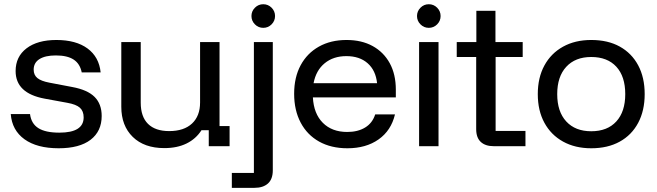

<svg xmlns="http://www.w3.org/2000/svg" viewBox="-20 -702 3155 922"><path d="M261.7 10Q157.5 10 97.5 -33.3Q37.5 -76.7 31.7 -154.2H124.2Q130 -108.3 164.2 -86.7Q198.3 -65 265 -65Q381.7 -65 381.7 -138.3Q381.7 -168.3 363.8 -184.6Q345.8 -200.8 303.3 -208.3L194.2 -228.3Q55 -254.2 55 -360.8Q55 -430 107.5 -470Q160 -510 250.8 -510Q345 -510 400.4 -469.2Q455.8 -428.3 463.3 -354.2H372.5Q364.2 -395.8 333.8 -415.8Q303.3 -435.8 248.3 -435.8Q197.5 -435.8 169.6 -418.3Q141.7 -400.8 141.7 -367.5Q141.7 -341.7 159.6 -327.1Q177.5 -312.5 217.5 -305L326.7 -284.2Q400 -270.8 434.2 -236.7Q468.3 -202.5 468.3 -145Q468.3 -71.7 415 -30.8Q361.7 10 261.7 10Z M769.2 9.2Q672.5 9.2 617.5 -44.6Q562.5 -98.3 562.5 -189.2V-500H655.8V-209.2Q655.8 -141.7 690.8 -107.1Q725.8 -72.5 792.5 -72.5Q863.3 -72.5 902.1 -108.8Q940.8 -145 940.8 -210V-500H1034.2V-96.7H1082.5V0H982.5V-76.7H947.5Q920.8 -35 875.8 -12.9Q830.8 9.2 769.2 9.2Z M1093.3 200V128.3H1199.2V-500H1290V115.8Q1290 158.3 1266.7 179.2Q1243.3 200 1202.5 200ZM1244.2 -568.3Q1220.8 -568.3 1204.2 -585Q1187.5 -601.7 1187.5 -625Q1187.5 -648.3 1204.2 -665Q1220.8 -681.7 1244.2 -681.7Q1267.5 -681.7 1284.2 -665Q1300.8 -648.3 1300.8 -625Q1300.8 -601.7 1284.2 -585Q1267.5 -568.3 1244.2 -568.3Z M1648.3 10Q1570 10 1512.5 -22.1Q1455 -54.2 1423.8 -113.3Q1392.5 -172.5 1392.5 -251.7Q1392.5 -330.8 1423.8 -388.8Q1455 -446.7 1511.7 -478.3Q1568.3 -510 1644.2 -510Q1716.7 -510 1769.6 -480.8Q1822.5 -451.7 1851.7 -398.3Q1880.8 -345 1880.8 -271.7V-234.2H1482.5Q1486.7 -155.8 1530.4 -112.1Q1574.2 -68.3 1647.5 -68.3Q1698.3 -68.3 1733.3 -89.6Q1768.3 -110.8 1781.7 -152.5H1876.7Q1858.3 -75 1797.9 -32.5Q1737.5 10 1648.3 10ZM1485.8 -302.5H1790.8Q1784.2 -364.2 1745.4 -398.3Q1706.7 -432.5 1643.3 -432.5Q1580.8 -432.5 1539.2 -398.3Q1497.5 -364.2 1485.8 -302.5Z M1992.5 0V-500H2085.8V0ZM2039.2 -568.3Q2015.8 -568.3 1999.2 -585Q1982.5 -601.7 1982.5 -625Q1982.5 -648.3 1999.2 -665Q2015.8 -681.7 2039.2 -681.7Q2062.5 -681.7 2079.2 -665Q2095.8 -648.3 2095.8 -625Q2095.8 -601.7 2079.2 -585Q2062.5 -568.3 2039.2 -568.3Z M2350.8 0Q2310.8 0 2288.8 -20.4Q2266.7 -40.8 2266.7 -81.7V-428.3H2173.3V-500H2267.5V-650H2359.2V-500H2490V-428.3H2360V-73.3H2503.3V0Z M2819.2 10Q2741.7 10 2683.8 -22.1Q2625.8 -54.2 2594.2 -112.5Q2562.5 -170.8 2562.5 -250Q2562.5 -329.2 2594.2 -387.5Q2625.8 -445.8 2683.8 -477.9Q2741.7 -510 2819.2 -510Q2899.2 -510 2956.2 -478.3Q3013.3 -446.7 3044.6 -388.3Q3075.8 -330 3075.8 -250Q3075.8 -170.8 3044.6 -112.1Q3013.3 -53.3 2955.8 -21.7Q2898.3 10 2819.2 10ZM2819.2 -71.7Q2896.7 -71.7 2939.6 -118.8Q2982.5 -165.8 2982.5 -250Q2982.5 -335 2939.6 -381.7Q2896.7 -428.3 2819.2 -428.3Q2742.5 -428.3 2699.2 -381.2Q2655.8 -334.2 2655.8 -250Q2655.8 -165.8 2699.2 -118.8Q2742.5 -71.7 2819.2 -71.7Z"/></svg>

Font: Funnel Display Light
Style: Regular
Weight: 400
Version: Version 1.000